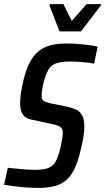

<svg xmlns="http://www.w3.org/2000/svg" viewBox="-27 -908 514 936"><path d="M162 8Q135 8 104 6Q73 4 44 0Q15 -4 -7 -7L11 -90Q33 -88 56.5 -85.5Q80 -83 102 -81.5Q124 -80 140 -80Q162 -80 179 -82Q196 -84 209.5 -89.5Q223 -95 233 -105Q240 -111 247 -126Q254 -141 260 -160Q266 -179 270 -198.5Q274 -218 276.5 -234.5Q279 -251 279 -260Q279 -275 273.5 -282.5Q268 -290 256 -295Q244 -300 223 -304L126 -325Q95 -332 83 -351.5Q71 -371 71 -407Q71 -426 74.5 -450Q78 -474 84 -502Q96 -559 114.5 -596.5Q133 -634 158.5 -656Q184 -678 218.5 -687Q253 -696 298 -696Q333 -696 363.5 -693Q394 -690 416.5 -687Q439 -684 449 -680L432 -598Q421 -600 402 -602.5Q383 -605 360.5 -606.5Q338 -608 315 -608Q290 -608 272 -605.5Q254 -603 241.5 -597.5Q229 -592 220 -583Q210 -573 202 -554.5Q194 -536 188 -514.5Q182 -493 179 -473.5Q176 -454 176 -442Q176 -423 185.5 -416.5Q195 -410 216 -405L304 -387Q326 -382 344 -373.5Q362 -365 373 -346.5Q384 -328 384 -292Q384 -282 383 -268.5Q382 -255 379.5 -238.5Q377 -222 372 -202Q359 -139 342 -98Q325 -57 300.5 -34Q276 -11 242 -1.5Q208 8 162 8ZM263 -755 214 -882 216 -888H282L323 -806L395 -888H467L465 -882L368 -755Z"/></svg>

Font: Saira Condensed Medium
Style: Italic
Weight: 500
Width: 3
Italic angle: -12°
Designer: Hector Gatti with collaboration of the Omnibus-Type team
Foundry: Omnibus-Type
Version: Version 1.101